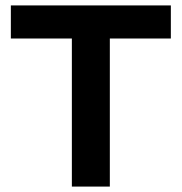

<svg xmlns="http://www.w3.org/2000/svg" viewBox="-20 -688 670 708"><path d="M610 -668V-546H385V0H245V-546H20V-668Z"/></svg>

Font: Madhuban SemiBold
Style: Regular
Weight: 600
Designer: jaikishan Patel
Foundry: MagicType
Version: Version 1.000